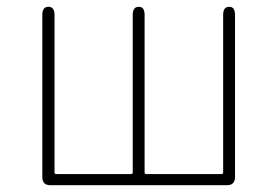

<svg xmlns="http://www.w3.org/2000/svg" viewBox="-20 -547 820 567"><path d="M129 0Q105 0 105 -24V-503Q105 -527 123 -527Q141 -527 141 -503V-38Q141 -33 146 -33H367Q372 -33 372 -38V-503Q372 -527 390 -527Q407 -527 407 -503V-38Q407 -33 412 -33H634Q639 -33 639 -38V-503Q639 -527 657 -527Q674 -527 674 -503V-24Q674 0 650 0Z"/></svg>

Font: Resource Han Rounded KR ExtraLight
Style: Regular
Weight: 250
Designer: Cyano Hao (round all glyphs); Ryoko NISHIZUKA 西塚涼子 (kana, bopomofo & ideographs); Paul D. Hunt (Latin, Greek & Cyrillic)
Foundry: Cyano Hao
Version: 0.990